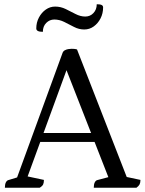

<svg xmlns="http://www.w3.org/2000/svg" viewBox="-20 -885 685 905"><path d="M3 0Q3 -16 7.5 -25Q12 -34 19 -36L78 -54L53 -28L275 -636Q278 -644 285.5 -648Q293 -652 301.5 -653.5Q310 -655 317 -655Q323 -655 329.5 -654.5Q336 -654 343 -652L585 -31L553 -56L642 -37Q642 -24 638 -16Q634 -8 623 0H422Q422 -16 426.5 -25Q431 -34 438 -36L506 -54L497 -34L283 -581L304 -583L101 -28L98 -56L187 -37Q187 -24 183.5 -16Q180 -8 167 0ZM155 -216 166 -258H429L442 -216ZM236 -793Q214 -793 198 -777Q182 -761 182 -735Q166 -735 158.5 -739Q151 -743 151 -751Q151 -779 163.5 -802.5Q176 -826 196 -840Q216 -854 240 -854Q266 -854 289.5 -842.5Q313 -831 336 -819Q359 -807 382 -807Q405 -807 420.5 -823.5Q436 -840 436 -865Q452 -865 459 -861.5Q466 -858 466 -850Q466 -822 454 -798.5Q442 -775 422 -760.5Q402 -746 377 -746Q352 -746 329 -758Q306 -770 283 -781.5Q260 -793 236 -793Z"/></svg>

Font: Pitagon Serif
Style: Regular
Weight: 400
Designer: Travis Tran
Foundry: Pitagon
Version: Version 1.000;gftools[0.9.26]